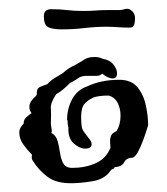

<svg xmlns="http://www.w3.org/2000/svg" viewBox="-20 -417 382 438"><path d="M142 1Q108 1 88.5 -13.5Q69 -28 55 -50Q51 -55 53 -64Q43 -74 33.5 -87Q24 -100 24 -115Q24 -121 27 -126Q30 -131 34 -135V-136Q34 -144 40 -149.5Q46 -155 52 -159Q47 -165 47 -173Q47 -180 51 -186Q55 -192 61 -197L64 -201Q63 -215 71 -218.5Q79 -222 88 -225Q95 -233 104 -238.5Q113 -244 123 -250Q136 -262 152 -269Q163 -275 172 -281Q181 -287 196 -287Q201 -287 205.5 -286Q210 -285 214 -283Q231 -280 239 -269.5Q247 -259 247 -250Q247 -238 237 -238Q227 -238 213 -249Q208 -244 201 -244H177Q173 -244 168.5 -243Q164 -242 160 -240Q155 -236 149.5 -233Q144 -230 139 -227Q132 -220 124.5 -213.5Q117 -207 108 -202Q95 -182 96 -170.5Q97 -159 96 -134Q96 -133 97.5 -124.5Q99 -116 97 -114Q108 -108 111.5 -95Q115 -82 117 -68Q119 -54 124.5 -44Q130 -34 145 -34Q174 -34 198 -44.5Q222 -55 232 -80Q232 -84 231.5 -87.5Q231 -91 231 -95Q231 -101 233 -106.5Q235 -112 242 -116L246 -118Q255 -133 255 -153Q255 -169 248.5 -182Q242 -195 228 -199Q207 -199 194 -195Q190 -193 185.5 -190.5Q181 -188 178 -185Q170 -179 167.5 -170Q165 -161 165 -151Q165 -144 165.5 -137Q166 -130 167 -125Q169 -119 173.5 -113.5Q178 -108 183 -101Q189 -94 189 -88Q189 -78 174 -78Q162 -78 148.5 -89.5Q135 -101 136 -126Q135 -130 134.5 -134Q134 -138 134 -143H133Q133 -169 144.5 -190.5Q156 -212 179 -220Q211 -235 252 -235Q280 -235 294 -217.5Q308 -200 313 -175.5Q318 -151 318 -130Q318 -132 315 -122Q312 -112 306.5 -97Q301 -82 294.5 -70Q288 -58 281 -57Q271 -57 265 -50Q259 -36 242 -36L240 -33Q239 -32 237.5 -31.5Q236 -31 234 -30L231 -26Q218 -8 190.5 -3.5Q163 1 142 1ZM122 -350Q100 -350 90 -355Q80 -360 80 -380Q80 -396 97 -396Q117 -396 133 -394Q149 -392 170 -392Q186 -392 198.5 -393Q211 -394 224 -394H251Q258 -394 262 -395.5Q266 -397 270 -397Q276 -397 282 -391Q288 -385 288 -376V-373Q288 -367 286 -360.5Q284 -354 275 -354Q261 -354 248 -355Q235 -356 223 -356Q198 -356 172.5 -353Q147 -350 122 -350Z"/></svg>

Font: Are You Serious
Style: Regular
Weight: 400
Designer: Robert E. Leuschke
Foundry: Robert E. Leuschke
Version: Version 1.100